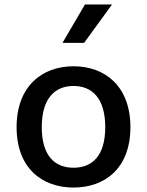

<svg xmlns="http://www.w3.org/2000/svg" viewBox="-20 -830 660 862"><path d="M565.5 -259C565.5 -444 450.5 -532.5 310 -532.5C170 -532.5 54.5 -444 54.5 -259C54.5 -74 170 12 310 12C450.5 12 565.5 -74 565.5 -259ZM452.5 -259C452.5 -129.5 393.5 -77 310 -77C227 -77 167.5 -129.5 167.5 -259C167.5 -389 227 -444 310 -444C393.5 -444 452.5 -389 452.5 -259ZM260.5 -637.5 361.5 -810H483L357.5 -637.5Z"/></svg>

Font: Monaspace Neon Medium
Style: Regular
Weight: 500
Designer: Riley Cran & the Lettermatic Team
Foundry: Lettermatic
Version: Version 1.200 (Monaspace Neon)